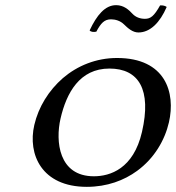

<svg xmlns="http://www.w3.org/2000/svg" viewBox="-20 -715 683 745"><path d="M542.2 -642C523.2 -642 506.1 -648.7 494.6 -661C479.8 -676.9 460.5 -695 430.5 -695C387.5 -695 355.4 -656 327.8 -597C332.4 -591 342.2 -590 353.7 -592C371.3 -625 384.8 -640 410.8 -640C427.8 -640 446.9 -634.2 460.4 -621C476.7 -605 495 -589 517 -589C563 -589 601 -628 626.8 -688C621.8 -692 612.5 -695 601.2 -694C577.5 -652 564.2 -642 542.2 -642ZM113.1 -230C86.8 -116 141.7 10 316.7 10C395.7 10 461.5 -15 512 -52C579.3 -101 619.7 -172 635.4 -240C662.2 -356 622.1 -490 434.1 -490C353.1 -490 280.2 -460 224.1 -412C169 -364 129.3 -300 113.1 -230ZM404.7 -449C518.7 -449 568.7 -367 530.9 -203C497.9 -60 407.2 -31 344.2 -31C207.2 -31 194.6 -167 214.9 -255C237.7 -354 288.6 -449 404.7 -449Z"/></svg>

Font: Linux Libertine Mono O
Style: Mono Oblique
Weight: 400
Italic angle: -13°
Designer: Philipp H. Poll
Foundry: Philipp H. Poll
Version: Version 5.1.7